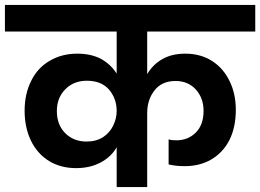

<svg xmlns="http://www.w3.org/2000/svg" viewBox="-41 -760 1057 780"><path d="M996 -632C996 -632 996 -740 996 -740C996 -740 -21 -740 -21 -740C-21 -740 -21 -632 -21 -632C-21 -632 433 -632 433 -632C433 -632 433 -461 433 -461C433 -461 433 -461 433 -461C417 -486 396 -506 369 -521C342 -535 310 -542 273 -542C273 -542 273 -542 273 -542C230 -542 193 -532 161 -513C128 -494 103 -467 86 -432C68 -397 59 -356 59 -310C59 -310 59 -310 59 -310C59 -264 68 -223 85 -188C102 -153 127 -125 158 -106C189 -87 226 -77 268 -77C268 -77 268 -77 268 -77C307 -77 340 -85 368 -100C396 -115 418 -135 433 -162C433 -162 433 0 433 0C433 0 557 0 557 0C557 0 557 -301 557 -301C557 -301 557 -301 557 -301C557 -337 567 -368 587 -393C606 -418 635 -431 672 -431C672 -431 672 -431 672 -431C705 -431 733 -420 754 -397C775 -374 786 -345 786 -310C786 -310 786 -310 786 -310C786 -273 776 -243 755 -222C734 -201 708 -190 675 -190C675 -190 675 -190 675 -190C662 -190 652 -191 644 -194C644 -194 644 -92 644 -92C644 -92 644 -92 644 -92C665 -87 687 -85 710 -85C710 -85 710 -85 710 -85C750 -85 786 -94 817 -112C848 -130 873 -156 891 -191C908 -225 917 -266 917 -313C917 -313 917 -313 917 -313C917 -356 909 -395 892 -430C875 -465 852 -492 821 -512C790 -532 753 -542 712 -542C712 -542 712 -542 712 -542C676 -542 645 -535 619 -520C592 -505 572 -484 557 -459C557 -459 557 -632 557 -632C557 -632 996 -632 996 -632ZM311 -185C311 -185 311 -185 311 -185C276 -185 247 -196 224 -219C201 -242 190 -272 190 -309C190 -309 190 -309 190 -309C190 -346 202 -375 225 -398C248 -421 277 -432 312 -432C312 -432 312 -432 312 -432C351 -432 381 -420 402 -396C423 -371 433 -342 433 -309C433 -309 433 -309 433 -309C433 -288 428 -269 419 -250C410 -231 396 -215 378 -203C359 -191 337 -185 311 -185Z"/></svg>

Font: Girnar Poppins
Style: SemiBold
Weight: 500
Designer: Ninad Kale (Devanagari), Jonny Pinhorn (Latin)
Foundry: Indian Type Foundry
Version: ""